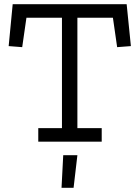

<svg xmlns="http://www.w3.org/2000/svg" viewBox="-20 -670 661 908"><path d="M599 -452 534 -447 514 -586H346V-64H461V0H161V-64H273V-586H105L85 -447L21 -452L40 -650H579ZM346 64 328 218H271L279 64Z"/></svg>

Font: Zilla Slab
Style: Regular
Weight: 400
Designer: Typotheque.com
Foundry: Typotheque type foundry
Version: Version 1.1; 2017; ttfautohint (v1.6)